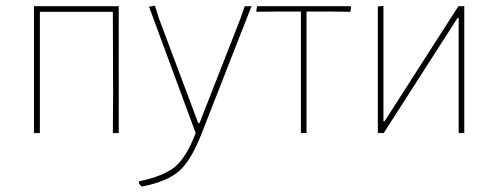

<svg xmlns="http://www.w3.org/2000/svg" viewBox="-20 -474 1775 684"><path d="M101 0V-452H403V0H382L383 -138L382 -432H122V0Z M532 -454 546 -409 686 -36H691L837 -409L852 -452H876L699 0Q661 98 618 135.5Q575 173 488 190H483Q479 186 475 178V172Q562 154 603 120.5Q644 87 677 0L511 -450Z M1052 0V-433H973L895 -432L893 -436L896 -452H1228L1231 -449L1228 -432L1152 -433H1072V0Z M1326 0V-451L1346 -453V-42H1350L1613 -452H1634V0H1614V-410H1610L1347 0Z"/></svg>

Font: Alegreya Sans SC Thin
Style: Regular
Weight: 100
Designer: Juan Pablo del Peral
Foundry: Huerta Tipografica
Version: Version 2.007